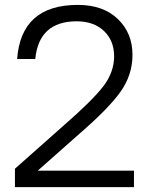

<svg xmlns="http://www.w3.org/2000/svg" viewBox="-20 -764 610 784"><path d="M298 -744Q401 -744 461 -686.5Q521 -629 521 -540Q521 -459 473 -390.5Q425 -322 300 -214L134 -67H527V0H41V-75L236 -248Q359 -355 402.5 -412.5Q446 -470 446 -534Q446 -598 404.5 -637.5Q363 -677 293 -677Q139 -677 124 -523H50Q66 -744 298 -744Z"/></svg>

Font: Nacelle Light
Style: Regular
Weight: 300
Designer: Sora Sagano
Foundry: Sora Sagano
Version: Version 1.000;FEAKit 1.0